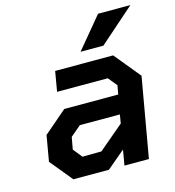

<svg xmlns="http://www.w3.org/2000/svg" viewBox="-109 -826 838 918"><g transform="rotate(-15 310.0 -367.0)"><path d="M332 -580 460 -734H620L445 -580ZM141 0 50 -111 72 -238 186 -336H453L461 -380L425 -424H174L191 -523H478L584 -394L515 0H394L407 -76L317 0ZM211 -93 305 -94 429 -199 436 -242H238L186 -198L175 -138Z"/></g></svg>

Font: Tomorrow Medium
Style: Italic
Weight: 500
Italic angle: -10°
Designer: Tony de Marco, Monica Rizzolli
Foundry: Just in Type
Version: Version 2.002